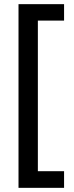

<svg xmlns="http://www.w3.org/2000/svg" viewBox="-20 -741 356 923"><path d="M288 162H69V-721H288V-642H162V82H288Z"/></svg>

Font: Noto Sans Hebrew Condensed Medium
Style: Regular
Weight: 500
Width: 3
Designer: Monotype Design Team
Foundry: Monotype Imaging Inc.
Version: Version 2.004; ttfautohint (v1.8.4.7-5d5b)